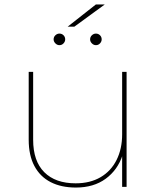

<svg xmlns="http://www.w3.org/2000/svg" viewBox="-20 -840 704 863"><path d="M321 3Q255 3 207.5 -21.5Q160 -46 134.5 -94Q109 -142 109 -212V-517H129V-212Q129 -116 179 -66Q229 -16 320 -16Q385 -16 432 -43.5Q479 -71 504 -121Q529 -171 529 -236V-517H549V0H529V-146L531 -143Q509 -76 455 -36.5Q401 3 321 3ZM411 -637Q401 -637 393 -645Q385 -653 385 -663Q385 -674 393 -681.5Q401 -689 411 -689Q422 -689 429.5 -681.5Q437 -674 437 -663Q437 -653 429.5 -645Q422 -637 411 -637ZM247 -637Q237 -637 229 -645Q221 -653 221 -663Q221 -674 229 -681.5Q237 -689 247 -689Q258 -689 265.5 -681.5Q273 -674 273 -663Q273 -653 265.5 -645Q258 -637 247 -637ZM284 -720 411 -820H451L314 -720Z"/></svg>

Font: Montserrat Thin
Style: Regular
Weight: 100
Designer: Julieta Ulanovsky
Foundry: Julieta Ulanovsky
Version: Version 9.000